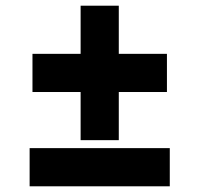

<svg xmlns="http://www.w3.org/2000/svg" viewBox="-20 -654 700 674"><path d="M566 -331H94V-465H566ZM397 -162H263V-634H397ZM576 0H84V-134H576Z"/></svg>

Font: Wix Madefor Display ExtraBold
Style: Regular
Weight: 800
Designer: Dalton Maag Ltd
Foundry: Dalton Maag Ltd
Version: Version 3.100